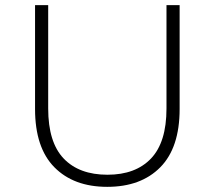

<svg xmlns="http://www.w3.org/2000/svg" viewBox="-20 -720 833 745"><path d="M396 5Q266 5 191 -71Q116 -147 116 -297V-700H167V-299Q167 -168 227 -105Q287 -42 397 -42Q506 -42 566 -105Q626 -168 626 -299V-700H677V-297Q677 -147 602 -71Q527 5 396 5Z"/></svg>

Font: MOST Montserrat Light
Style: Regular
Weight: 300
Designer: Julieta Ulanovsky
Foundry: Julieta Ulanovsky
Version: Version 8.000;March 11, 2024;FontCreator 15.0.0.2926 64-bit